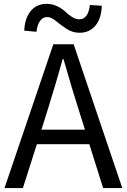

<svg xmlns="http://www.w3.org/2000/svg" viewBox="-20 -959 646 979"><path d="M438.5 -933.6 499 -929.7Q497.1 -865.2 466.8 -828.6Q436.5 -792 385.7 -792Q349.6 -792 319.3 -812Q289.1 -832 265.1 -852.1Q241.2 -872.1 219.7 -872.1Q198.2 -872.1 184.1 -852.1Q169.9 -832 166 -796.9L103.5 -802.7Q106.4 -866.2 136.7 -902.8Q167 -939.5 217.8 -939.5Q246.1 -939.5 271.5 -927.2Q296.9 -915 312.5 -899.9Q328.1 -884.8 347.2 -872.6Q366.2 -860.4 383.8 -860.4Q429.7 -860.4 438.5 -933.6ZM191.4 -297.9H413.1L377.9 -410.2Q354.5 -480.5 303.7 -658.2H299.8Q265.6 -535.2 226.6 -410.2ZM505.9 0 435.5 -223.6H168L96.7 0H2.9L252 -733.4H355.5L603.5 0Z"/></svg>

Font: Nasu
Style: Regular
Weight: 400
Designer: Ryoko NISHIZUKA (kana &amp; ideographs); Paul D. Hunt (Latin, Greek &amp; Cyrillic); Wenlong ZHANG (bopomofo); Sandoll C
Version: Version 2014.1215